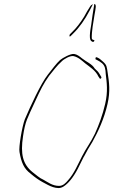

<svg xmlns="http://www.w3.org/2000/svg" viewBox="-20 -908 575 975"><path d="M106 -302C92 -265 74 -159 79 -136C88 -84 101 -51 136 -26C137 -25 134 -26 138 -24C157 -8 175 5 195 16L223 31C238 39 259 47 277 47C286 47 295 44 303 39C333 20 362 -22 383 -67L405 -111V-112H406C420 -139 433 -162 449 -187C479 -241 509 -305 526 -380C541 -445 534 -491 527 -537C522 -570 523 -577 503 -595C489 -608 485 -611 472 -617C470 -617 469 -618 467 -617C465 -616 464 -607 465 -607L475 -602C481 -599 490 -594 498 -587C513 -574 516 -557 517 -532C522 -490 529 -444 514 -380C501 -324 482 -273 462 -229C441 -185 417 -155 397 -115C376 -75 357 -27 325 8C314 21 300 36 280 36C246 36 223 17 201 5C180 -4 165 -19 145 -34C96 -74 83 -125 97 -216C102 -252 109 -281 117 -301C125 -322 139 -351 157 -390C186 -453 200 -482 230 -524L231 -525C248 -546 271 -577 293 -596C304 -608 337 -627 354 -623C379 -617 396 -600 413 -586C437 -567 465 -551 480 -519L487 -509C487 -509 487 -508 488 -508C491 -508 494 -510 495 -514C495 -515 495 -517 494 -518L488 -528C479 -544 474 -548 461 -560C448 -583 418 -594 396 -612C384 -622 371 -632 356 -634C338 -636 298 -614 285 -603C267 -587 242 -553 223 -529C187 -483 135 -370 106 -302ZM333 -728C332 -723 332 -723 336 -723L339 -725L351 -737C383 -768 411 -808 435 -854L452 -887C447 -885 441 -881 437 -874C428 -861 417 -841 407 -823C389 -794 369 -767 346 -745L335 -734C334 -733 333 -729 333 -728ZM459 -888 450 -832C448 -819 446 -805 444 -788V-787C436 -742 431 -704 446 -698C451 -694 455 -694 458 -699L459 -700C462 -706 453 -704 449 -708H448L446 -714V-715C445 -746 454 -798 460 -833C466 -867 471 -886 459 -888ZM443 -786 444 -787ZM450 -189Z"/></svg>

Font: Stray Cat
Style: HlCnObl
Weight: 100
Version: Version 1.0